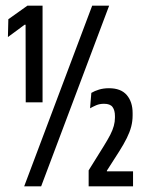

<svg xmlns="http://www.w3.org/2000/svg" viewBox="-20 -659 504 679"><path d="M71 -297 70.5 -571.5H67L8 -528L9.5 -591L77 -639H130.5V-297ZM65.5 0 306 -639H366L125.5 0ZM293.5 0V-56.5L347 -142.5Q361 -165 369.8 -182Q378.5 -199 382.5 -213.8Q386.5 -228.5 386.5 -242.5V-248.5Q386.5 -269 378 -280.5Q369.5 -292 348 -292Q332.5 -292 320.2 -286.8Q308 -281.5 298.5 -276L303 -330.5Q314.5 -337.5 330.2 -342.2Q346 -347 365.5 -347Q407.5 -347 428.2 -323Q449 -299 449 -259V-251Q449 -230.5 444 -211.2Q439 -192 428.5 -170.8Q418 -149.5 401.5 -123.5L358 -55.5V-43L336 -53H450.5V0Z"/></svg>

Font: Anek Latin Condensed Medium
Style: Regular
Weight: 500
Width: 3
Designer: Yesha Goshar
Foundry: Ek Type
Version: Version 1.003